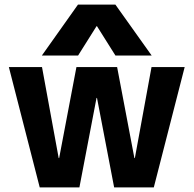

<svg xmlns="http://www.w3.org/2000/svg" viewBox="-20 -810 837 830"><path d="M151.7 0 18.3 -520H161.6L233.7 -126.6H235.7L310.4 -520H486.3L561 -126.6H563L635 -520H778.3L644.9 0H473.4L399.3 -386.7H397.3L323.3 0ZM161 -570 317 -790H478.9L635.6 -570H479L399.3 -696.7H397.3L317.6 -570Z"/></svg>

Font: M PLUS 1 Thin
Style: Regular
Weight: 100
Designer: Coji Morishita
Foundry: UNDERFOREST DESIGN
Version: Version 1.001